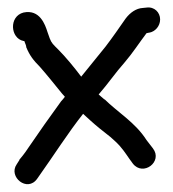

<svg xmlns="http://www.w3.org/2000/svg" viewBox="-20 -563 457 506"><path d="M373 -477H374C389 -480 402 -494 402 -512C402 -530 387 -546 366 -543L356 -542C339 -541 323 -530 311 -514C295 -491 275 -462 258 -440C235 -412 218 -391 194 -361C176 -385 153 -413 133 -433C120 -446 116 -449 111 -462L105 -479C99 -498 85 -539 42 -530C3 -520 7 -462 42 -455H44C45 -451 48 -446 49 -441V-439C58 -417 68 -404 85 -387C101 -369 126 -338 143 -317L151 -308C149 -305 144 -299 141 -296C114 -259 80 -211 55 -174C44 -157 35 -147 31 -142V-141L24 -130C1 -97 52 -55 78 -92L85 -102C120 -151 160 -214 199 -263C211 -252 226 -238 242 -225L271 -202C279 -195 289 -186 296 -178C310 -162 317 -149 330 -132C357 -97 410 -137 383 -172C377 -180 375 -182 366 -194C337 -240 289 -268 256 -301H255C250 -305 245 -310 240 -314C266 -344 284 -371 308 -398C328 -421 349 -453 365 -474V-475H366C367 -476 369 -476 373 -477Z"/></svg>

Font: Stray Cat
Style: ExBd
Weight: 800
Version: Version 1.0